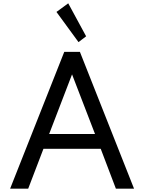

<svg xmlns="http://www.w3.org/2000/svg" viewBox="-20 -1138 870 1158"><path d="M41 0 367.5 -825H462L788.5 0H679L587.5 -240.5H242L150 0ZM276.5 -330H553L414.5 -689.5ZM453.5 -884 320.5 -1066 391.5 -1118 499.5 -919Z"/></svg>

Font: Spartan Thin Medium
Style: Regular
Weight: 500
Version: Version 1.004